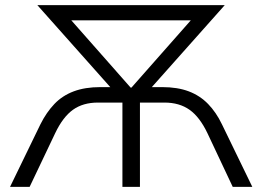

<svg xmlns="http://www.w3.org/2000/svg" viewBox="-20 -725 1018 745"><path d="M19 0 137 -243Q160 -289 191 -321.5Q222 -354 266 -370.5Q310 -387 369 -387H437L431 -361L125 -705H852L546 -361L540 -387H609Q669 -387 712.5 -370.5Q756 -354 787.5 -321.5Q819 -289 841 -243L959 0H883L785 -208Q755 -271 715.5 -299Q676 -327 618 -327H523V0H455V-327H360Q302 -327 263 -299Q224 -271 194 -208L95 0ZM487 -385H490L752 -682L760 -646H217L225 -682Z"/></svg>

Font: Nunito Sans 8pt Light
Style: Regular
Weight: 300
Version: Version 3.101;gftools[0.9.27]